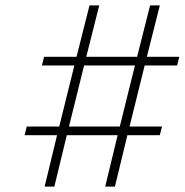

<svg xmlns="http://www.w3.org/2000/svg" viewBox="-20 -690 683 710"><path d="M571 -190H451L405 0H369L415 -190H227L181 0H145L191 -190H71L79 -222H199L255 -448H135L143 -480H263L311 -670H347L299 -480H487L535 -670H571L523 -480H643L635 -448H515L459 -222H579ZM423 -222 479 -448H291L235 -222Z"/></svg>

Font: TitilliumWebThinItalic
Style: Thin Italic
Weight: 200
Italic angle: -13°
Version: Version 1.001;PS 57.000;hotconv 1.0.70;makeotf.lib2.5.55311